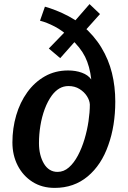

<svg xmlns="http://www.w3.org/2000/svg" viewBox="-20 -908 624 936"><path d="M246.5 8Q184.5 8 138.2 -21.5Q92 -51 66.2 -101.2Q40.5 -151.5 40.5 -213.5Q40.5 -282.5 59 -345.8Q77.5 -409 113 -458.2Q148.5 -507.5 198.8 -536Q249 -564.5 312.5 -564.5Q349 -564.5 379.2 -553.5Q409.5 -542.5 425 -520.5Q417.5 -585.5 394.8 -631.2Q372 -677 323.5 -721L363.5 -726L273.5 -624.5L218 -671.5L315 -771.5L317.5 -727Q285.5 -758.5 246.5 -778.8Q207.5 -799 175 -807L199 -875.5Q223 -869 253.5 -857Q284 -845 315 -828.5Q346 -812 371.5 -792.5L325.5 -783.5L416.5 -888L467.5 -839.5L373 -734L382.5 -783Q439 -734.5 474.2 -676.2Q509.5 -618 525.8 -552Q542 -486 542 -413Q542 -295 508 -200.5Q474.5 -104 407.5 -48Q340.5 8 246.5 8ZM260.5 -70Q291 -70 315.8 -91.8Q340.5 -113.5 359.8 -149.8Q379 -186 392 -229.5Q405 -273 411.5 -317.2Q418 -361.5 418 -398.5Q417 -418.5 403.8 -439.2Q390.5 -460 367.5 -474.2Q344.5 -488.5 314 -488.5Q289.5 -488.5 269.5 -476.8Q249.5 -465 233 -443Q212.5 -415 198.2 -376.8Q184 -338.5 177 -295.8Q170 -253 170 -210Q170 -180.5 176.2 -155.2Q182.5 -130 194 -110.5Q205.5 -91 222.2 -80.5Q239 -70 260.5 -70Z"/></svg>

Font: Merriweather Sans Medium
Style: Italic
Weight: 500
Italic angle: -7.5°
Designer: Eben Sorkin
Foundry: Eben Sorkin
Version: Version 2.001